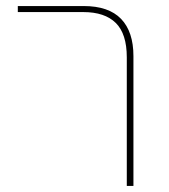

<svg xmlns="http://www.w3.org/2000/svg" viewBox="-20 -616 560 636"><path d="M400 -426Q400 -504 363.5 -540Q327 -576 256 -576H39V-596H257Q340 -596 381 -553.5Q422 -511 422 -430V0H400Z"/></svg>

Font: IBM Plex Sans Hebrew Thin
Style: Regular
Weight: 100
Designer: Mike Abbink, Paul van der Laan, Pieter van Rosmalen, Yanek Iontef
Foundry: Bold Monday
Version: Version 1.2